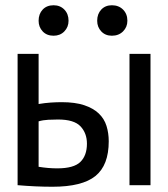

<svg xmlns="http://www.w3.org/2000/svg" viewBox="-20 -705 640 731"><path d="M127 -70Q164 -64 198 -64Q261 -64 286 -88.5Q311 -113 311 -158Q311 -198 286.5 -224Q262 -250 201 -250Q184 -250 164 -249Q144 -248 127 -243ZM127 -309Q151 -313 173 -314.5Q195 -316 215 -316Q266 -316 300.5 -304.5Q335 -293 356 -273Q377 -253 385.5 -225.5Q394 -198 394 -167Q394 -76 343.5 -35Q293 6 180 6Q116 6 47 0V-500H127ZM473 -500H553V0H473ZM127 -626Q127 -652 142.5 -668.5Q158 -685 184 -685Q209 -685 225 -668.5Q241 -652 241 -626Q241 -602 225 -585.5Q209 -569 184 -569Q158 -569 142.5 -585.5Q127 -602 127 -626ZM350 -626Q350 -652 365.5 -668.5Q381 -685 406 -685Q432 -685 448.5 -668.5Q465 -652 465 -626Q465 -602 448.5 -585.5Q432 -569 406 -569Q381 -569 365.5 -585.5Q350 -602 350 -626Z"/></svg>

Font: PT Mono
Style: Regular
Weight: 400
Monospace: yes
Designer: A.Korolkova, I.Chaeva
Foundry: ParaType Ltd
Version: Version 1.001W OFL